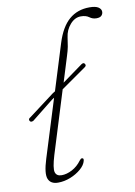

<svg xmlns="http://www.w3.org/2000/svg" viewBox="-83 -771 587 832"><g transform="rotate(-10 210.5 -355.0)"><path d="M29 -277.5Q24 -286.5 35.5 -292.5L149 -378L159.5 -384.5L222.5 -587Q243.5 -654 280 -685.5Q316.5 -717 369.5 -717Q396.5 -717 408.8 -708.8Q421 -700.5 421 -689Q421 -679 414.2 -672Q407.5 -665 392 -665Q375 -665 361.8 -675Q348.5 -685 326 -685Q299.5 -685 278.8 -661.2Q258 -637.5 254 -605.5Q251 -582.5 247.8 -565.2Q244.5 -548 237.5 -526.5L203 -415L293.5 -480.5Q304.5 -487.5 309 -477.5Q313.5 -470 302 -463L194 -387.5L109 -113.5Q92 -57.5 97.5 -39.5Q103 -21.5 125.5 -21.5Q147.5 -21.5 171.8 -34.2Q196 -47 213.5 -71Q219 -78.5 224 -78.5Q233 -78.5 230 -66.5Q225.5 -48 205.8 -31Q186 -14 159 -3.2Q132 7.5 104.5 7.5Q72 7.5 62 -16.8Q52 -41 71.5 -103L151 -358L141 -351.5L45 -275Q33.5 -269.5 29 -277.5Z"/></g></svg>

Font: Fraunces 9pt Thin
Style: Italic
Weight: 100
Italic angle: -16°
Version: Version 1.000;[b76b70a41]